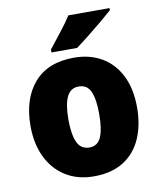

<svg xmlns="http://www.w3.org/2000/svg" viewBox="-86 -835 765 914"><g transform="rotate(-10 296.5 -378.0)"><path d="M553 -278Q553 -193 524.5 -128Q496 -63 438.5 -26.5Q381 10 295 10Q216 10 158 -26.5Q100 -63 69 -128Q38 -193 38 -278Q38 -409 104.5 -486Q171 -563 298 -563Q373 -563 430.5 -530Q488 -497 520.5 -433Q553 -369 553 -278ZM221 -277Q221 -205 238.5 -167Q256 -129 297 -129Q337 -129 353.5 -167Q370 -205 370 -278Q370 -350 353.5 -387Q337 -424 296 -424Q257 -424 239 -387.5Q221 -351 221 -277ZM506 -756Q486 -738 452.5 -710Q419 -682 383 -653.5Q347 -625 321 -606H197V-620Q222 -652 254 -692.5Q286 -733 307 -766H506Z"/></g></svg>

Font: Noto Sans Myanmar SemiCondensed Black
Style: Regular
Weight: 900
Width: 4
Designer: Monotype Design Team
Foundry: Monotype Imaging Inc.
Version: Version 2.107; ttfautohint (v1.8.4.7-5d5b)